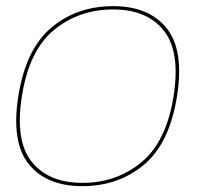

<svg xmlns="http://www.w3.org/2000/svg" viewBox="-20 -616 688 640"><path d="M254.5 4.5Q135 4.5 76 -68.8Q17 -142 41 -295Q66 -452.5 151.2 -524Q236.5 -595.5 357 -595.5Q476.5 -595.5 535.5 -522Q594.5 -448.5 570 -295Q545 -138 459.8 -66.8Q374.5 4.5 254.5 4.5ZM255 -6.5Q368 -6.5 451.2 -75Q534.5 -143.5 558.5 -295Q582 -443.5 526 -514Q470 -584.5 357 -584.5Q243.5 -584.5 160 -516Q76.5 -447.5 53 -295Q29.5 -147.5 85.5 -77Q141.5 -6.5 255 -6.5Z"/></svg>

Font: Anybody ExtraExpanded Thin
Style: Italic
Weight: 100
Width: 8
Italic angle: -10°
Designer: Tyler Finck
Foundry: Etcetera Type Company
Version: Version 1.010; ttfautohint (v1.8.3) -l 8 -r 50 -G 200 -x 14 